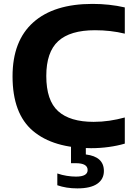

<svg xmlns="http://www.w3.org/2000/svg" viewBox="-20 -770 705 1010"><path d="M459 9.5Q261 9.5 153.5 -81.2Q46 -172 46 -368.5Q46 -555 154.8 -652.2Q263.5 -749.5 466.5 -749.5Q556 -749.5 636.5 -731V-593Q599.5 -602 560.5 -606.5Q521.5 -611 479.5 -611Q349 -611 286.2 -553.5Q223.5 -496 223.5 -370.5Q223.5 -241.5 285.8 -185.2Q348 -129 472.5 -129Q515 -129 555.5 -135Q596 -141 636.5 -152V-14.5Q597.5 -3 552 3.2Q506.5 9.5 459 9.5ZM387 221Q357.5 221 331 216.8Q304.5 212.5 281.5 204.5V142.5Q306 151 331.5 155Q357 159 379.5 159Q441 159 441 124.5Q441 88.5 379 88.5H353.5V-10H431.5V42.5Q526.5 54 526.5 129.5Q526.5 172.5 491.5 196.8Q456.5 221 387 221Z"/></svg>

Font: Encode Sans SmExp
Style: Bold
Weight: 700
Width: 6
Designer: Multiple Designers
Foundry: Impallari Type
Version: Version 3.002; ttfautohint (v1.8.3) -l 8 -r 50 -G 200 -x 14 